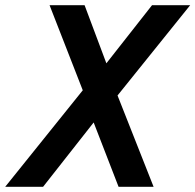

<svg xmlns="http://www.w3.org/2000/svg" viewBox="-60 -720 753 740"><path d="M-40 0 259 -372 131 -700H266L350 -476L526 -700H673L393 -352L532 0H397L301 -248L106 0Z"/></svg>

Font: Red Hat Mono SemiBold
Style: Italic
Weight: 600
Italic angle: -12°
Monospace: yes
Designer: Pentagram, MCKL
Foundry: MCKL
Version: Version 1.030